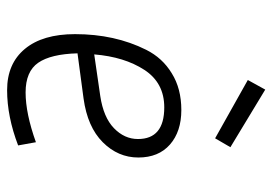

<svg xmlns="http://www.w3.org/2000/svg" viewBox="-133 -624 766 540"><g transform="rotate(90 250.0 -354.0)"><path d="M186 -454Q229 -481 289.5 -481Q350 -481 386.5 -449Q423 -417 423 -360Q423 -303 380 -260Q337 -217 257 -206L130 -189Q132 -114 156.5 -78.5Q181 -43 240 -43Q299 -43 380 -72L389 -22Q308 9 233.5 9Q159 9 117.5 -41Q76 -91 76 -182Q76 -294 120 -382Q143 -428 186 -454ZM133 -236 250 -253Q310 -262 340.5 -291.5Q371 -321 371 -359Q371 -433 282 -433Q213 -433 176.5 -377Q140 -321 133 -236ZM232 -717 394 -619 369 -576 205 -668Z"/></g></svg>

Font: Lekton
Style: Italic
Weight: 400
Italic angle: -9.3°
Designer: Paolo Mazzetti, Luciano Perondi, Raffaele Flato, Elena Papassissa, Emilio Macchia, Michela Povoleri, Tobias Seemiller, R
Version: Version 3.000